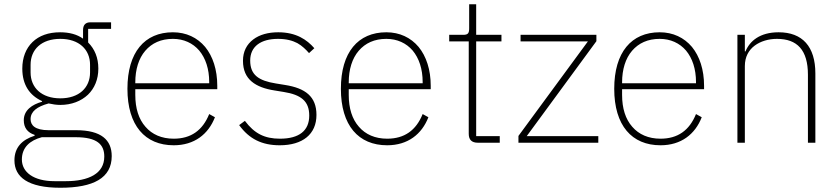

<svg xmlns="http://www.w3.org/2000/svg" viewBox="-20 -672 3951 904"><path d="M506 63C506 166 420 212 264 212C112 212 48 162 48 83C48 23 83 -14 143 -33V-37C109 -48 92 -71 92 -106C92 -153 131 -180 178 -193V-196C119 -223 85 -273 85 -349C85 -401 102 -444 133 -474C164 -504 208 -520 263 -520C307 -520 343 -510 371 -490V-530C371 -555 383 -567 406 -567H503V-536H395V-472C426 -441 443 -400 443 -349C443 -298 425 -256 394 -226C362 -196 317 -178 264 -178C244 -178 228 -181 209 -185C154 -170 124 -147 124 -111C124 -83 144 -59 209 -59H338C457 -59 506 -13 506 63ZM471 65C471 8 437 -26 336 -26H177C121 -11 83 22 83 79C83 139 139 181 236 181H291C344 181 389 172 421 153C453 134 471 105 471 65ZM264 -209C352 -209 404 -259 404 -331V-367C404 -439 352 -489 264 -489C175 -489 124 -439 124 -367V-331C124 -259 176 -209 264 -209Z M798 12C663 12 580 -81 580 -254C580 -426 661 -520 794 -520C857 -520 909 -495 946 -451C982 -407 1003 -344 1003 -268V-252H617V-225C617 -162 633 -111 665 -75C696 -39 741 -19 798 -19C879 -19 934 -58 965 -135L992 -120C961 -40 895 12 798 12ZM794 -489C738 -489 695 -469 664 -433C633 -397 617 -345 617 -284V-280H965V-286C965 -347 948 -398 918 -434C888 -469 845 -489 794 -489Z M1297 12C1213 12 1153 -18 1106 -83L1133 -103C1178 -43 1226 -19 1298 -19C1389 -19 1436 -57 1436 -128C1436 -196 1397 -226 1316 -239L1273 -246C1228 -253 1191 -266 1165 -288C1139 -310 1124 -341 1124 -386C1124 -430 1142 -463 1172 -486C1202 -509 1243 -520 1290 -520C1375 -520 1425 -485 1460 -445L1435 -422C1420 -439 1403 -456 1380 -469C1357 -481 1328 -489 1289 -489C1209 -489 1158 -454 1158 -387C1158 -319 1198 -292 1279 -279L1322 -272C1417 -257 1470 -218 1470 -131C1470 -40 1405 12 1297 12Z M1803 12C1668 12 1585 -81 1585 -254C1585 -426 1666 -520 1799 -520C1862 -520 1914 -495 1951 -451C1987 -407 2008 -344 2008 -268V-252H1622V-225C1622 -162 1638 -111 1670 -75C1701 -39 1746 -19 1803 -19C1884 -19 1939 -58 1970 -135L1997 -120C1966 -40 1900 12 1803 12ZM1799 -489C1743 -489 1700 -469 1669 -433C1638 -397 1622 -345 1622 -284V-280H1970V-286C1970 -347 1953 -398 1923 -434C1893 -469 1850 -489 1799 -489Z M2230 0C2201 0 2187 -14 2187 -42V-477H2095V-508H2161C2184 -508 2189 -516 2189 -539V-652H2222V-508H2341V-477H2222V-31H2333V0Z M2421 0V-32L2748 -477H2431V-508H2788V-478L2460 -31H2797V0Z M3090 12C2955 12 2872 -81 2872 -254C2872 -426 2953 -520 3086 -520C3149 -520 3201 -495 3238 -451C3274 -407 3295 -344 3295 -268V-252H2909V-225C2909 -162 2925 -111 2957 -75C2988 -39 3033 -19 3090 -19C3171 -19 3226 -58 3257 -135L3284 -120C3253 -40 3187 12 3090 12ZM3086 -489C3030 -489 2987 -469 2956 -433C2925 -397 2909 -345 2909 -284V-280H3257V-286C3257 -347 3240 -398 3210 -434C3180 -469 3137 -489 3086 -489Z M3452 0V-508H3487V-430H3490C3510 -479 3558 -520 3646 -520C3758 -520 3819 -453 3819 -326V0H3784V-320C3784 -437 3733 -489 3638 -489C3599 -489 3561 -478 3533 -457C3505 -436 3487 -404 3487 -361V0Z"/></svg>

Font: Plexus Sans ExtraLight
Style: Regular
Weight: 250
Version: Version 2.001;PS 002.001;hotconv 1.0.70;makeotf.lib2.5.58329